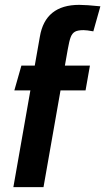

<svg xmlns="http://www.w3.org/2000/svg" viewBox="-20 -770 433 790"><path d="M105 -398H39L68 -500H123L144 -619Q166 -750 306 -750Q335 -750 393 -744L364 -641Q337 -646 324 -646Q300 -646 288.5 -639.5Q277 -633 271 -617.5Q265 -602 259 -568L247 -500H350L332 -398H229L159 0H35Z"/></svg>

Font: Cabin
Style: Bold Italic
Weight: 700
Italic angle: -7°
Designer: Pablo Impallari
Foundry: Pablo Impallari. http://www.impallari.com Igino Marini. http://www.ikern.com
Version: Version 2.200